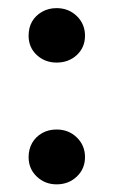

<svg xmlns="http://www.w3.org/2000/svg" viewBox="-20 -453 284 482"><path d="M122.1 9.8Q92.8 9.8 72.3 -9.8Q51.8 -29.3 51.8 -58.6Q51.8 -78.1 60.5 -93.8Q69.3 -109.4 85.4 -118.7Q101.6 -127.9 122.1 -127.9Q152.3 -127.9 172.9 -107.9Q193.4 -87.9 193.4 -58.6Q193.4 -29.3 172.9 -9.8Q152.3 9.8 122.1 9.8ZM122.1 -295.9Q92.8 -295.9 72.3 -314.9Q51.8 -334 51.8 -363.3Q51.8 -383.8 60.5 -398.9Q69.3 -414.1 85.4 -423.3Q101.6 -432.6 122.1 -432.6Q152.3 -432.6 172.9 -412.6Q193.4 -392.6 193.4 -363.3Q193.4 -334 172.9 -314.9Q152.3 -295.9 122.1 -295.9Z"/></svg>

Font: Crimson Pro Medium
Style: Regular
Weight: 500
Designer: Jacques Le Bailly
Foundry: Baron von Fonthausen
Version: Version 1.003